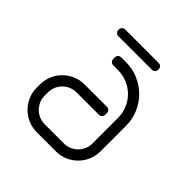

<svg xmlns="http://www.w3.org/2000/svg" viewBox="-164 -726 852 852"><g transform="rotate(45 262.5 -300.0)"><path d="M190 0H310C329.3 0 347.5 -3.7 364.5 -11C381.5 -18.3 396.3 -28.3 409 -41C421.7 -53.7 431.7 -68.5 439 -85.5C446.3 -102.5 450 -120.7 450 -140V-300C450 -327.7 444.8 -353.7 434.2 -378C423.8 -402.3 409.5 -423.5 391.5 -441.5C373.5 -459.5 352.3 -473.8 328 -484.2C303.7 -494.8 277.7 -500 250 -500H220C214.3 -500 209.6 -498.1 205.8 -494.2C201.9 -490.4 200 -485.7 200 -480V-470C200 -464.3 201.9 -459.6 205.8 -455.8C209.6 -451.9 214.3 -450 220 -450H250C270.7 -450 290.2 -446.1 308.5 -438.2C326.8 -430.4 342.8 -419.8 356.2 -406.2C369.8 -392.8 380.4 -376.8 388.2 -358.5C396.1 -340.2 400 -320.7 400 -300V-140C400 -127.7 397.7 -116 393 -105C388.3 -94 381.9 -84.4 373.8 -76.2C365.6 -68.1 356 -61.7 345 -57C334 -52.3 322.3 -50 310 -50H190C177.7 -50 166 -52.3 155 -57C144 -61.7 134.4 -68.1 126.2 -76.2C118.1 -84.4 111.7 -94 107 -105C102.3 -116 100 -127.7 100 -140V-160C100 -172.3 102.3 -184 107 -195C111.7 -206 118.1 -215.6 126.2 -223.8C134.4 -231.9 144 -238.3 155 -243C166 -247.7 177.7 -250 190 -250H330C335.7 -250 340.4 -251.9 344.2 -255.8C348.1 -259.6 350 -264.3 350 -270V-280C350 -285.7 348.1 -290.4 344.2 -294.2C340.4 -298.1 335.7 -300 330 -300H190C170.7 -300 152.5 -296.3 135.5 -289C118.5 -281.7 103.7 -271.7 91 -259C78.3 -246.3 68.3 -231.5 61 -214.5C53.7 -197.5 50 -179.3 50 -160V-140C50 -120.7 53.7 -102.5 61 -85.5C68.3 -68.5 78.3 -53.7 91 -41C103.7 -28.3 118.5 -18.3 135.5 -11C152.5 -3.7 170.7 0 190 0ZM125 -580V-577.5C125 -571.8 126.9 -567.1 130.8 -563.2C134.6 -559.4 139.3 -557.5 145 -557.5H355C360.7 -557.5 365.4 -559.4 369.2 -563.2C373.1 -567.1 375 -571.8 375 -577.5V-580C375 -585.7 373.1 -590.4 369.2 -594.2C365.4 -598.1 360.7 -600 355 -600H145C139.3 -600 134.6 -598.1 130.8 -594.2C126.9 -590.4 125 -585.7 125 -580Z"/></g></svg>

Font: lerotica
Style: Regular
Weight: 400
Designer: defharo
Foundry: deFharo
Version: Version 1.001 2011